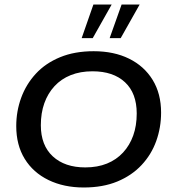

<svg xmlns="http://www.w3.org/2000/svg" viewBox="-20 -821 757 851"><path d="M351 10Q263 10 195 -23Q127 -56 89.5 -117Q52 -178 52 -262Q52 -328 74 -388Q96 -448 139 -494.5Q182 -541 246.5 -567.5Q311 -594 395 -594Q485 -594 552 -561Q619 -528 656.5 -467Q694 -406 694 -322Q694 -256 672.5 -196Q651 -136 607.5 -89.5Q564 -43 500 -16.5Q436 10 351 10ZM358 -79Q412 -79 454 -96Q496 -113 525.5 -145Q555 -177 570.5 -220.5Q586 -264 586 -318Q586 -408 534 -456.5Q482 -505 390 -505Q336 -505 293.5 -488Q251 -471 221.5 -439Q192 -407 176.5 -363.5Q161 -320 161 -266Q161 -177 214 -128Q267 -79 358 -79ZM342 -652 394 -801H475L391 -652ZM466 -652 519 -801H599L515 -652Z"/></svg>

Font: Rokkitt SemiBold Medium
Style: Italic
Weight: 500
Italic angle: -9°
Version: Version 3.103